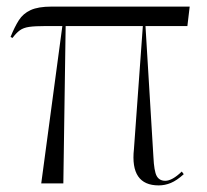

<svg xmlns="http://www.w3.org/2000/svg" viewBox="-20 -556 627 582"><path d="M105 0 169 -477H117Q86 -477 68.5 -474.5Q51 -472 40 -464Q29 -456 18 -441L12 -444Q24 -474 37 -494.5Q50 -515 73 -525.5Q96 -536 136 -536H555L548 -477H421L445 -81Q447 -37 455 -22.5Q463 -8 481 -8Q502 -8 531 -36L537 -28Q516 -9 498 -1.5Q480 6 461 6Q374 6 386 -104L413 -477H179L172 0Z"/></svg>

Font: Noto Serif Display SemiCondensed Light
Style: Regular
Weight: 300
Width: 4
Designer: Monotype Design Team
Foundry: Monotype Imaging Inc.
Version: Version 2.009